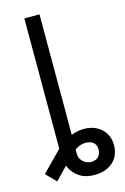

<svg xmlns="http://www.w3.org/2000/svg" viewBox="-176 -767 667 1027"><g transform="rotate(-15 157.5 -254.0)"><path d="M152.3 -117.2V69.3Q152.3 84 161.6 97.7Q170.9 111.3 185.5 119.1Q200.2 127 216.8 127Q233.4 127 245.6 120.1Q257.8 113.3 264.2 100.6Q270.5 87.9 270.5 72.3Q270.5 55.7 263.7 44.4Q256.8 33.2 243.7 26.9Q230.5 20.5 212.9 20.5Q192.4 20.5 174.8 28.3Q157.2 36.1 143.6 48.3Q129.9 60.5 109.4 81.1L12.7 180.7L-41 126L65.4 17.6Q87.9 -5.9 114.7 -22Q141.6 -38.1 169.4 -45.9Q197.3 -53.7 223.6 -53.7Q261.7 -53.7 292 -38.1Q322.3 -22.5 339.4 5.9Q356.4 34.2 356.4 72.3Q356.4 109.4 339.4 138.2Q322.3 167 290.5 183.1Q258.8 199.2 215.8 199.2Q166 199.2 132.8 177.2Q99.6 155.3 84 121.1Q68.4 86.9 68.4 47.9V-117.2ZM152.3 0H68.4V-707H152.3Z"/></g></svg>

Font: Pretendard GOV Variable
Style: Regular
Weight: 400
Designer: Base glyphs from Inter by Rasmus Andersson; Hangul glyphs from Noto Sans CJK(Source Han Sans) by Jang Soo-young and Kang
Foundry: Kil Hyung-jin
Version: Version 1.307;Glyphs 3.2 (3192)